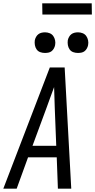

<svg xmlns="http://www.w3.org/2000/svg" viewBox="-32 -1144 577 1164"><path d="M-12 0 270 -735H360L400 0H319L312 -190H138L69 0ZM309 -260 300 -490Q299 -522 298 -553.5Q297 -585 296 -616Q285 -585 273 -553.5Q261 -522 250 -490L165 -260ZM440 -823Q425 -823 411.5 -828Q398 -833 390 -844.5Q382 -856 379.5 -870.5Q377 -885 379 -900Q381 -910 386.5 -920Q392 -930 400.5 -936.5Q409 -943 419.5 -945.5Q430 -948 441 -948Q456 -948 469.5 -942.5Q483 -937 491 -925.5Q499 -914 502 -899.5Q505 -885 502 -870Q500 -860 494.5 -850Q489 -840 480.5 -833.5Q472 -827 461.5 -825Q451 -823 440 -823ZM240 -823Q225 -823 211.5 -828Q198 -833 190 -844.5Q182 -856 179.5 -870.5Q177 -885 179 -900Q181 -910 186.5 -920Q192 -930 200.5 -936.5Q209 -943 219.5 -945.5Q230 -948 241 -948Q256 -948 269.5 -942.5Q283 -937 291 -925.5Q299 -914 302 -899.5Q305 -885 302 -870Q300 -860 294.5 -850Q289 -840 280.5 -833.5Q272 -827 261.5 -825Q251 -823 240 -823ZM225 -1056 224 -1124H524L525 -1056Z"/></svg>

Font: Iosevka SS18
Style: Italic
Weight: 400
Italic angle: -9°
Monospace: yes
Designer: Belleve Invis
Foundry: Belleve Invis
Version: Version 25.1.1; ttfautohint (v1.8.4)